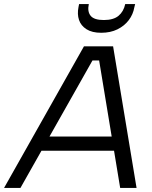

<svg xmlns="http://www.w3.org/2000/svg" viewBox="-61 -929 753 949"><path d="M429 -630H396L40 0H-41L354 -700H498L614 0H533ZM135 -254H542L529 -184H121ZM603 -893Q597 -858 575.5 -829.5Q554 -801 519.5 -784Q485 -767 439 -767Q394 -767 366.5 -784.5Q339 -802 329.5 -830.5Q320 -859 327 -894L330 -909H378Q370 -872 387 -851Q404 -830 452 -830Q500 -830 525 -851Q550 -872 558 -909H607Z"/></svg>

Font: Albert Sans
Style: Italic
Weight: 400
Italic angle: -11.25°
Designer: Andreas Rasmussen
Foundry: a.Foundry
Version: Version 1.025